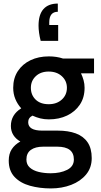

<svg xmlns="http://www.w3.org/2000/svg" viewBox="-20 -824 568 1076"><path d="M265 232Q202 232 148 217Q94 202 61.5 167.5Q29 133 29 76Q29 38 46 12Q63 -14 94 -31Q69 -45 55 -67Q41 -89 41 -118Q41 -181 99 -217Q78 -240 66 -269Q54 -298 54 -332Q54 -386 80 -425.5Q106 -465 151 -486.5Q196 -508 254 -508Q297 -508 333 -496H507V-413H434Q443 -394 448.5 -374Q454 -354 454 -332Q454 -277 427.5 -237.5Q401 -198 356 -176.5Q311 -155 254 -155Q228 -155 206 -160.5Q184 -166 162 -176Q138 -164 138 -139Q138 -92 217 -92H304Q362 -92 404.5 -76.5Q447 -61 470.5 -27Q494 7 494 62Q494 116 462.5 154Q431 192 379 212Q327 232 265 232ZM264 147Q318 147 356 128Q394 109 394 70Q394 -2 301 -2H222Q178 -2 153 16Q128 34 128 70Q128 98 147 115Q166 132 197 139.5Q228 147 264 147ZM253 -240Q298 -240 326.5 -266Q355 -292 355 -332Q355 -371 326.5 -397Q298 -423 253 -423Q208 -423 180.5 -397Q153 -371 153 -332Q153 -292 179.5 -266Q206 -240 253 -240ZM304 -804V-758Q256 -758 256 -698V-684H306V-595H208Q202 -618 199 -640Q196 -662 196 -680Q196 -742 223.5 -773Q251 -804 304 -804Z"/></svg>

Font: Rethink Sans Medium
Style: Regular
Weight: 500
Designer: The Rethink Sans project authors (Hans Thiessen). DM Sans designed by Colophon Foundry.
Foundry: Rethink Communications LLC
Version: Version 1.001